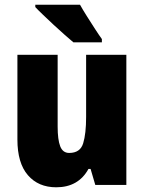

<svg xmlns="http://www.w3.org/2000/svg" viewBox="-20 -837 611 816"><path d="M517 -604V-51H385L365 -119H356Q313 -41 219 -41Q143 -41 98.5 -92.5Q54 -144 54 -244V-604H225V-299Q225 -243 236 -215Q247 -187 274 -187Q321 -187 333.5 -228Q346 -269 346 -340V-604ZM320 -817Q331 -797 349 -768.5Q367 -740 384.5 -713Q402 -686 413 -671V-657H292Q278 -669 255.5 -688.5Q233 -708 208.5 -731Q184 -754 163 -774Q142 -794 130 -807V-817Z"/></svg>

Font: Noto Sans Tamil UI Condensed Black
Style: Regular
Weight: 900
Width: 3
Designer: Jelle Bosma - Monotype Design Team
Foundry: Monotype Imaging Inc.
Version: Version 2.004; ttfautohint (v1.8.4.7-5d5b)